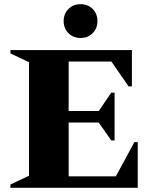

<svg xmlns="http://www.w3.org/2000/svg" viewBox="-20 -900 740 920"><path d="M30 0V-16L119 -58V-602L30 -644V-660H612V-486H596L514 -605H309V-368H453L513 -456H529V-227H513L453 -313H309V-55H535L624 -219H640V0ZM366 -718Q331 -718 308 -741Q285 -764 285 -799Q285 -834 308 -857Q331 -880 366 -880Q401 -880 424 -857Q447 -834 447 -799Q447 -764 424 -741Q401 -718 366 -718Z"/></svg>

Font: Spectral ExtraBold
Style: Regular
Weight: 800
Designer: Jean-Baptiste Levee
Foundry: Production Type
Version: Version 2.001